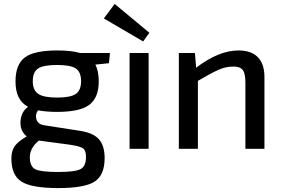

<svg xmlns="http://www.w3.org/2000/svg" viewBox="-20 -758 1439 978"><path d="M535 -436 466 -429Q483 -395 483 -344Q483 -261 435.5 -224.5Q388 -188 271 -188Q217 -188 174 -196Q158 -175 165.5 -150Q173 -125 205 -120L385 -92Q454 -82 483.5 -49Q513 -16 513 47Q513 134 462 167Q411 200 277 200Q142 200 90 167.5Q38 135 38 50Q38 9 56 -15Q74 -39 116 -63Q81 -92 84.5 -140.5Q88 -189 123 -214Q59 -247 59 -343Q59 -429 106 -465Q153 -501 272 -501Q345 -501 388 -488H540ZM271 -261Q339 -261 366 -279.5Q393 -298 393 -344Q393 -391 366.5 -409Q340 -427 271 -427Q201 -427 174 -409Q147 -391 147 -344Q147 -299 174.5 -280Q202 -261 271 -261ZM335 -21 178 -42Q132 -4 132 42Q132 90 159.5 104Q187 118 276 118Q362 118 390 103.5Q418 89 418 42Q418 8 403 -2.5Q388 -13 335 -21Z M741 -591 709 -547 509 -664 564 -738ZM737 0H640V-488H737Z M973 -488 979 -413Q1094 -501 1195 -501Q1260 -501 1293.5 -466.5Q1327 -432 1327 -366V0H1230V-338Q1230 -384 1216.5 -401.5Q1203 -419 1168 -419Q1130 -419 1092 -402Q1054 -385 988 -346V0H891V-488Z"/></svg>

Font: Exo 2.0 Medium
Style: Regular
Weight: 500
Designer: Natanael Gama
Version: Version 1.001;PS 001.001;hotconv 1.0.70;makeotf.lib2.5.58329